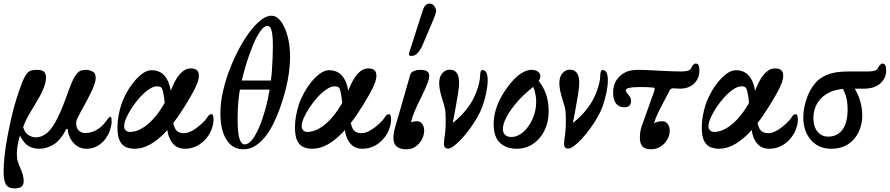

<svg xmlns="http://www.w3.org/2000/svg" viewBox="-50 -811 4917 1061"><path d="M30 230Q-4 230 -17 208.5Q-30 187 -30 136Q-30 101 -25 52Q-20 3 -8 -61Q3 -117 14 -165Q25 -213 39.5 -260Q54 -307 74 -359Q88 -393 102 -409Q116 -425 153 -425Q180 -425 192 -416Q204 -407 204 -380Q204 -371 202 -360Q200 -349 195 -336Q184 -302 160.5 -262.5Q137 -223 113.5 -183.5Q90 -144 78 -109Q86 -78 107 -65Q128 -52 145 -52Q183 -52 212.5 -78.5Q242 -105 269.5 -162Q297 -219 329 -310Q349 -366 364.5 -390Q380 -414 394 -419.5Q408 -425 423 -425Q445 -425 462 -415.5Q479 -406 479 -381Q479 -368 473 -348Q467 -328 449.5 -293Q432 -258 399 -198Q381 -165 376 -153.5Q371 -142 371 -130Q371 -104 384.5 -90Q398 -76 423 -76Q454 -76 485.5 -94Q517 -112 546 -154Q554 -166 560 -166Q567 -166 567 -142Q567 -120 558.5 -93.5Q550 -67 532.5 -43.5Q515 -20 489 -4.5Q463 11 427 11Q397 11 374 -5.5Q351 -22 338 -47.5Q325 -73 324 -98L317 -99Q286 -38 248 -13.5Q210 11 166 11Q133 11 107.5 -4Q82 -19 60 -62Q50 -25 46.5 -2Q43 21 43 38Q43 64 48 80Q53 96 64 122Q72 139 76.5 157.5Q81 176 81 190Q81 212 68 221Q55 230 30 230Z M694 11Q668 11 646.5 2Q625 -7 612 -32.5Q599 -58 599 -107Q599 -139 605 -171.5Q611 -204 620 -232Q631 -265 649.5 -298.5Q668 -332 691.5 -360.5Q715 -389 739.5 -406Q764 -423 787 -423Q834 -423 860.5 -391Q887 -359 894 -305Q897 -285 897.5 -256.5Q898 -228 899.5 -199Q901 -170 904 -149Q911 -105 925 -90Q939 -75 967 -75Q988 -75 1013.5 -89.5Q1039 -104 1061.5 -124.5Q1084 -145 1095 -162Q1102 -173 1107 -176.5Q1112 -180 1118 -180Q1130 -180 1130 -150Q1130 -124 1119 -95.5Q1108 -67 1087 -43Q1066 -19 1037 -4Q1008 11 972 11Q932 11 908 -14.5Q884 -40 876 -84Q876 -87 875 -92.5Q874 -98 873.5 -103Q873 -108 872 -110Q865 -193 860.5 -238.5Q856 -284 851 -304.5Q846 -325 838.5 -329.5Q831 -334 818 -334Q798 -334 773.5 -317.5Q749 -301 725 -275Q701 -249 681 -219Q661 -189 648.5 -161Q636 -133 636 -114Q636 -98 645.5 -90Q655 -82 666 -82Q708 -82 750.5 -112Q793 -142 832 -197.5Q871 -253 901 -328Q913 -358 928.5 -381.5Q944 -405 963 -419Q982 -433 1004 -433Q1049 -433 1049 -394Q1049 -375 1040 -350.5Q1031 -326 1011 -291Q978 -232 941 -177.5Q904 -123 864 -80.5Q824 -38 781 -13.5Q738 11 694 11Z M1295 14Q1235 14 1201.5 -39Q1168 -92 1168 -183Q1168 -242 1180.5 -298.5Q1193 -355 1210 -402.5Q1227 -450 1242.5 -483.5Q1258 -517 1265 -530Q1290 -579 1321.5 -623.5Q1353 -668 1386.5 -696Q1420 -724 1450 -724Q1479 -724 1502 -693.5Q1525 -663 1539 -612Q1553 -561 1553 -498Q1553 -457 1547 -411.5Q1541 -366 1529 -318Q1517 -270 1499 -219Q1484 -177 1464.5 -135.5Q1445 -94 1419.5 -60.5Q1394 -27 1363 -6.5Q1332 14 1295 14ZM1302 -13Q1323 -13 1343.5 -39Q1364 -65 1382.5 -108.5Q1401 -152 1416 -206Q1431 -260 1440 -316H1276Q1272 -298 1267.5 -254.5Q1263 -211 1263 -157Q1263 -78 1273 -45.5Q1283 -13 1302 -13ZM1286 -366H1447Q1451 -394 1453 -427Q1455 -460 1456.5 -493.5Q1458 -527 1458 -555Q1458 -602 1454 -626.5Q1450 -651 1443 -659.5Q1436 -668 1428 -668Q1409 -668 1388 -638Q1367 -608 1347.5 -560.5Q1328 -513 1312 -461.5Q1296 -410 1286 -366Z M1675 11Q1649 11 1627.5 2Q1606 -7 1593 -32.5Q1580 -58 1580 -107Q1580 -139 1586 -171.5Q1592 -204 1601 -232Q1612 -265 1630.5 -298.5Q1649 -332 1672.5 -360.5Q1696 -389 1720.5 -406Q1745 -423 1768 -423Q1815 -423 1841.5 -391Q1868 -359 1875 -305Q1878 -285 1878.5 -256.5Q1879 -228 1880.5 -199Q1882 -170 1885 -149Q1892 -105 1906 -90Q1920 -75 1948 -75Q1969 -75 1994.5 -89.5Q2020 -104 2042.5 -124.5Q2065 -145 2076 -162Q2083 -173 2088 -176.5Q2093 -180 2099 -180Q2111 -180 2111 -150Q2111 -124 2100 -95.5Q2089 -67 2068 -43Q2047 -19 2018 -4Q1989 11 1953 11Q1913 11 1889 -14.5Q1865 -40 1857 -84Q1857 -87 1856 -92.5Q1855 -98 1854.5 -103Q1854 -108 1853 -110Q1846 -193 1841.5 -238.5Q1837 -284 1832 -304.5Q1827 -325 1819.5 -329.5Q1812 -334 1799 -334Q1779 -334 1754.5 -317.5Q1730 -301 1706 -275Q1682 -249 1662 -219Q1642 -189 1629.5 -161Q1617 -133 1617 -114Q1617 -98 1626.5 -90Q1636 -82 1647 -82Q1689 -82 1731.5 -112Q1774 -142 1813 -197.5Q1852 -253 1882 -328Q1894 -358 1909.5 -381.5Q1925 -405 1944 -419Q1963 -433 1985 -433Q2030 -433 2030 -394Q2030 -375 2021 -350.5Q2012 -326 1992 -291Q1959 -232 1922 -177.5Q1885 -123 1845 -80.5Q1805 -38 1762 -13.5Q1719 11 1675 11Z M2197 14Q2162 14 2143 -0.5Q2124 -15 2124 -50Q2124 -64 2127 -80.5Q2130 -97 2136 -116L2217 -398Q2221 -412 2237.5 -418.5Q2254 -425 2269 -425Q2298 -425 2310 -417Q2322 -409 2322 -390Q2322 -376 2311 -347.5Q2300 -319 2274 -266Q2253 -225 2240 -193Q2227 -161 2221 -135Q2235 -141 2256 -141Q2272 -141 2283 -126.5Q2294 -112 2294 -89Q2294 -64 2281 -40Q2268 -16 2246.5 -1Q2225 14 2197 14ZM2225 -502Q2216 -502 2213 -504Q2210 -506 2210 -510Q2210 -512 2210 -514.5Q2210 -517 2211 -519L2286 -753Q2298 -791 2323 -791Q2341 -791 2350.5 -776.5Q2360 -762 2360 -750Q2360 -745 2355 -729.5Q2350 -714 2337 -684L2289 -571Q2261 -502 2225 -502Z M2426 10Q2403 10 2403 -16Q2403 -26 2405 -41.5Q2407 -57 2409 -70Q2410 -79 2411 -91Q2412 -103 2412.5 -118.5Q2413 -134 2413 -150Q2413 -191 2408.5 -212Q2404 -233 2399 -246Q2392 -268 2387 -287Q2382 -306 2379.5 -322Q2377 -338 2377 -351Q2377 -388 2394.5 -407Q2412 -426 2435 -426Q2461 -426 2474 -408Q2487 -390 2487 -354Q2487 -343 2485.5 -327.5Q2484 -312 2480.5 -290Q2477 -268 2471 -235Q2467 -213 2463.5 -192.5Q2460 -172 2457 -157.5Q2454 -143 2452 -135L2455 -134Q2502 -172 2533.5 -214Q2565 -256 2582 -302Q2592 -328 2597.5 -352Q2603 -376 2603 -390Q2603 -424 2616 -424Q2645 -424 2645 -367Q2645 -339 2637.5 -301Q2630 -263 2616 -223Q2606 -195 2588 -163.5Q2570 -132 2547.5 -101Q2525 -70 2502 -45Q2479 -20 2459 -5Q2439 10 2426 10Z M2805 11Q2749 11 2713.5 -21Q2678 -53 2678 -126Q2678 -158 2686 -190.5Q2694 -223 2707 -251Q2723 -284 2744 -315Q2765 -346 2789 -371Q2813 -396 2838 -410.5Q2863 -425 2887 -425Q2907 -425 2921.5 -416Q2936 -407 2936 -388Q2936 -375 2923 -358.5Q2910 -342 2879 -316Q2838 -283 2803.5 -242.5Q2769 -202 2749 -164Q2729 -126 2729 -98Q2729 -77 2741.5 -65.5Q2754 -54 2776 -54Q2810 -54 2841.5 -81.5Q2873 -109 2893 -154Q2913 -199 2913 -249Q2913 -275 2906.5 -301Q2900 -327 2889 -344L2917 -375Q2982 -304 2982 -197Q2982 -137 2959 -90Q2936 -43 2896 -16Q2856 11 2805 11Z M3090 10Q3067 10 3067 -16Q3067 -26 3069 -41.5Q3071 -57 3073 -70Q3074 -79 3075 -91Q3076 -103 3076.5 -118.5Q3077 -134 3077 -150Q3077 -191 3072.5 -212Q3068 -233 3063 -246Q3056 -268 3051 -287Q3046 -306 3043.5 -322Q3041 -338 3041 -351Q3041 -388 3058.5 -407Q3076 -426 3099 -426Q3125 -426 3138 -408Q3151 -390 3151 -354Q3151 -343 3149.5 -327.5Q3148 -312 3144.5 -290Q3141 -268 3135 -235Q3131 -213 3127.5 -192.5Q3124 -172 3121 -157.5Q3118 -143 3116 -135L3119 -134Q3166 -172 3197.5 -214Q3229 -256 3246 -302Q3256 -328 3261.5 -352Q3267 -376 3267 -390Q3267 -424 3280 -424Q3309 -424 3309 -367Q3309 -339 3301.5 -301Q3294 -263 3280 -223Q3270 -195 3252 -163.5Q3234 -132 3211.5 -101Q3189 -70 3166 -45Q3143 -20 3123 -5Q3103 10 3090 10Z M3547 14Q3516 14 3501 -1Q3486 -16 3486 -51Q3486 -68 3488.5 -84Q3491 -100 3497 -116L3564 -304Q3573 -326 3560 -327Q3540 -329 3525.5 -329.5Q3511 -330 3487 -330Q3447 -330 3427.5 -325.5Q3408 -321 3408 -312Q3408 -306 3412.5 -299.5Q3417 -293 3421 -289Q3427 -282 3432 -274.5Q3437 -267 3437 -253Q3437 -235 3427.5 -226.5Q3418 -218 3400 -218Q3372 -218 3355 -238Q3338 -258 3338 -298Q3338 -339 3357 -368.5Q3376 -398 3411 -414Q3422 -419 3440 -422Q3458 -425 3482 -425Q3500 -425 3529.5 -423.5Q3559 -422 3599 -420Q3640 -418 3668.5 -417Q3697 -416 3714 -416Q3738 -416 3752 -420.5Q3766 -425 3770 -435Q3774 -446 3781 -453Q3788 -460 3794 -460Q3805 -460 3810 -451.5Q3815 -443 3815 -422Q3815 -378 3786 -349.5Q3757 -321 3706 -321Q3696 -321 3688 -322Q3680 -323 3670 -323Q3657 -323 3651 -312L3630 -272Q3610 -235 3591.5 -198Q3573 -161 3564 -129Q3570 -134 3582.5 -137.5Q3595 -141 3611 -141Q3628 -141 3639.5 -126.5Q3651 -112 3651 -89Q3651 -64 3637.5 -40Q3624 -16 3600.5 -1Q3577 14 3547 14Z M3923 11Q3897 11 3875.5 2Q3854 -7 3841 -32.5Q3828 -58 3828 -107Q3828 -139 3834 -171.5Q3840 -204 3849 -232Q3860 -265 3878.5 -298.5Q3897 -332 3920.5 -360.5Q3944 -389 3968.5 -406Q3993 -423 4016 -423Q4063 -423 4089.5 -391Q4116 -359 4123 -305Q4126 -285 4126.5 -256.5Q4127 -228 4128.5 -199Q4130 -170 4133 -149Q4140 -105 4154 -90Q4168 -75 4196 -75Q4217 -75 4242.5 -89.5Q4268 -104 4290.5 -124.5Q4313 -145 4324 -162Q4331 -173 4336 -176.5Q4341 -180 4347 -180Q4359 -180 4359 -150Q4359 -124 4348 -95.5Q4337 -67 4316 -43Q4295 -19 4266 -4Q4237 11 4201 11Q4161 11 4137 -14.5Q4113 -40 4105 -84Q4105 -87 4104 -92.5Q4103 -98 4102.5 -103Q4102 -108 4101 -110Q4094 -193 4089.5 -238.5Q4085 -284 4080 -304.5Q4075 -325 4067.5 -329.5Q4060 -334 4047 -334Q4027 -334 4002.5 -317.5Q3978 -301 3954 -275Q3930 -249 3910 -219Q3890 -189 3877.5 -161Q3865 -133 3865 -114Q3865 -98 3874.5 -90Q3884 -82 3895 -82Q3937 -82 3979.5 -112Q4022 -142 4061 -197.5Q4100 -253 4130 -328Q4142 -358 4157.5 -381.5Q4173 -405 4192 -419Q4211 -433 4233 -433Q4278 -433 4278 -394Q4278 -375 4269 -350.5Q4260 -326 4240 -291Q4207 -232 4170 -177.5Q4133 -123 4093 -80.5Q4053 -38 4010 -13.5Q3967 11 3923 11Z M4542 11Q4474 11 4431.5 -37Q4389 -85 4389 -164Q4389 -193 4395.5 -223Q4402 -253 4413 -281Q4429 -320 4454 -350.5Q4479 -381 4522.5 -398.5Q4566 -416 4635 -416H4746Q4769 -416 4783.5 -420.5Q4798 -425 4802 -436Q4807 -446 4814 -453Q4821 -460 4826 -460Q4847 -460 4847 -422Q4847 -379 4814.5 -350Q4782 -321 4723 -321H4636Q4575 -321 4532.5 -300Q4490 -279 4467.5 -242.5Q4445 -206 4445 -159Q4445 -111 4467.5 -83.5Q4490 -56 4527 -56Q4561 -56 4585 -73.5Q4609 -91 4621.5 -124.5Q4634 -158 4634 -204Q4634 -255 4622 -288Q4610 -321 4593 -345L4652 -348Q4678 -322 4696.5 -273Q4715 -224 4715 -174Q4715 -124 4695 -81.5Q4675 -39 4636.5 -14Q4598 11 4542 11Z"/></svg>

Font: Junicode VF
Style: Italic
Weight: 400
Italic angle: -11°
Designer: Peter S. Baker
Version: Version 2.209